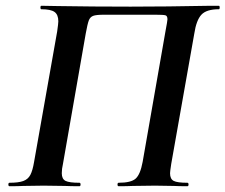

<svg xmlns="http://www.w3.org/2000/svg" viewBox="-20 -645 781 665"><path d="M629 0Q599 0 582 -1L517 -2L440 -1Q422 0 391 0Q387 0 387 -6Q387 -12 391 -12Q434 -12 450 -26.5Q466 -41 474 -84L553 -536Q560 -573 560 -578Q560 -590 553 -592Q546 -594 519 -594H339Q313 -594 302.5 -590Q292 -586 287.5 -574Q283 -562 277 -529L198 -77Q194 -60 194 -45Q194 -25 207 -18.5Q220 -12 255 -12Q259 -12 259 -6Q259 0 255 0Q224 0 205 -1L131 -2L61 -1Q43 0 13 0Q9 0 9 -6Q9 -12 13 -12Q44 -12 60.5 -18Q77 -24 85 -39Q93 -54 98 -84L178 -536Q182 -564 182 -571Q182 -594 169 -603.5Q156 -613 123 -613Q120 -613 120 -619Q120 -625 123 -625Q153 -625 181 -624Q301 -622 432 -622Q553 -622 709 -625H738Q741 -625 741 -619Q741 -613 738 -613Q695 -613 677.5 -594Q660 -575 653 -529L573 -77Q569 -51 569 -45Q569 -25 581.5 -18.5Q594 -12 629 -12Q633 -12 633 -6Q633 0 629 0Z"/></svg>

Font: Cormorant Infant
Style: Bold Italic
Weight: 700
Italic angle: -10°
Designer: Christian Thalmann (Catharsis Fonts)
Foundry: Catharsis Fonts
Version: Version 4.000